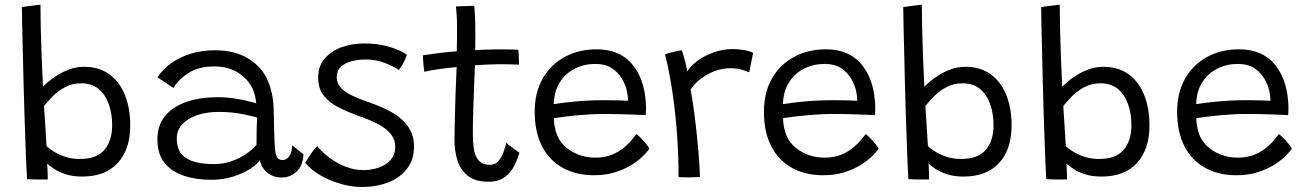

<svg xmlns="http://www.w3.org/2000/svg" viewBox="-20 -740 5448 802"><path d="M93 8.5Q91.5 -9 89.8 -51Q88 -93 86 -151Q84 -209 81.8 -275.5Q79.5 -342 78 -409Q76.5 -476 75 -536.2Q73.5 -596.5 72.5 -642.2Q71.5 -688 71.5 -710.5Q78.5 -711.5 101 -714.5Q123.5 -717.5 149 -720.5Q149 -682.5 150.2 -625.2Q151.5 -568 154 -503Q156.5 -438 159.5 -377.5Q165.5 -384 180.8 -397.5Q196 -411 219 -425.5Q242 -440 270.5 -450.5Q299 -461 331.5 -461Q394 -461 437 -429.5Q480 -398 502 -342.8Q524 -287.5 524 -216Q524 -116 471.8 -59.2Q419.5 -2.5 323.5 -2.5Q284 -2.5 254.8 -12Q225.5 -21.5 206.2 -34.5Q187 -47.5 177 -56.5Q177.5 -47 178.2 -34Q179 -21 179.2 -9Q179.5 3 179.5 9.5Q161.5 10 135.2 9.8Q109 9.5 93 8.5ZM174.5 -129.5Q182.5 -121.5 201.5 -109Q220.5 -96.5 249 -86.2Q277.5 -76 314 -76Q383.5 -76 416 -114Q448.5 -152 448.5 -217Q448.5 -264.5 434.8 -304.2Q421 -344 392.5 -368Q364 -392 319.5 -392Q282 -392 252 -376Q222 -360 200.2 -337.8Q178.5 -315.5 164 -297.5Q164 -291.5 165.2 -274.5Q166.5 -257.5 168 -235.2Q169.5 -213 170.8 -190.5Q172 -168 173 -151.5Q174 -135 174.5 -129.5Z M861.5 11Q799 11 748 -5.8Q697 -22.5 667.2 -59.8Q637.5 -97 637.5 -158.5Q637.5 -217 670.2 -256.2Q703 -295.5 760.2 -314.8Q817.5 -334 889.5 -334Q925 -334 959 -328.8Q993 -323.5 1017.8 -317.2Q1042.5 -311 1050.5 -308Q1048.5 -326 1044.2 -343.8Q1040 -361.5 1032 -375.5Q1012 -413.5 972 -438Q932 -462.5 873.5 -462.5Q811 -462.5 768.5 -435.8Q726 -409 704.5 -372.5L637.5 -417Q659 -450 694.5 -475.5Q730 -501 776.2 -515.5Q822.5 -530 876.5 -530Q959.5 -530 1014.5 -497Q1069.5 -464 1094.5 -412Q1107.5 -384.5 1115 -352.5Q1122.5 -320.5 1123.5 -271.5Q1124.5 -217 1125.5 -180.8Q1126.5 -144.5 1128.5 -120.5Q1131.5 -89.5 1139 -80.5Q1146.5 -71.5 1160.5 -71.5Q1177.5 -71.5 1188.5 -87.8Q1199.5 -104 1200.5 -133L1247.5 -95.5Q1245.5 -47 1218.5 -22.8Q1191.5 1.5 1157 1.5Q1130 1.5 1110 -9.8Q1090 -21 1079 -38Q1068 -55 1065.5 -72Q1055 -54 1025.2 -34.8Q995.5 -15.5 953.2 -2.2Q911 11 861.5 11ZM874 -54.5Q909.5 -54.5 942.8 -65.2Q976 -76 1004.2 -94.5Q1032.5 -113 1051.5 -135.5Q1051.5 -171.5 1052 -198.5Q1052.5 -225.5 1054 -249Q1038.5 -254 994 -263.2Q949.5 -272.5 892.5 -272.5Q843 -272.5 803.5 -259Q764 -245.5 741.2 -220.8Q718.5 -196 718.5 -161.5Q718.5 -119.5 738.5 -96.2Q758.5 -73 793.8 -63.8Q829 -54.5 874 -54.5Z M1491 41Q1449 41 1403.8 28.2Q1358.5 15.5 1319.2 -7.2Q1280 -30 1255 -59.5Q1258.5 -66 1264.5 -75.8Q1270.5 -85.5 1277.8 -96Q1285 -106.5 1292.2 -115.5Q1299.5 -124.5 1305 -129.5Q1326 -104 1356.5 -81Q1387 -58 1423.5 -43.8Q1460 -29.5 1497 -29.5Q1534 -29.5 1564.5 -40.8Q1595 -52 1613 -73.5Q1631 -95 1631 -124Q1631 -158 1611.2 -181.5Q1591.5 -205 1558 -222.2Q1524.5 -239.5 1482.5 -254Q1434 -271.5 1394.8 -291.2Q1355.5 -311 1332.2 -340.5Q1309 -370 1309 -416.5Q1309 -463.5 1335.8 -495Q1362.5 -526.5 1406.2 -542.5Q1450 -558.5 1501.5 -558.5Q1561 -558.5 1608.5 -543.8Q1656 -529 1679.5 -511.5Q1677.5 -503.5 1672.2 -491.8Q1667 -480 1660.2 -468.5Q1653.5 -457 1647 -448Q1621.5 -463.5 1586 -477.5Q1550.5 -491.5 1507.5 -491.5Q1477.5 -491.5 1449.5 -484.5Q1421.5 -477.5 1404 -461Q1386.5 -444.5 1386.5 -417Q1386.5 -392.5 1403.5 -374Q1420.5 -355.5 1449.2 -341.5Q1478 -327.5 1513 -315.5Q1557.5 -300.5 1593.8 -283Q1630 -265.5 1655.8 -243.2Q1681.5 -221 1695.5 -192.8Q1709.5 -164.5 1709.5 -129Q1709.5 -73.5 1680.5 -35.5Q1651.5 2.5 1602 21.8Q1552.5 41 1491 41Z M2149.5 -102Q2142.5 -76.5 2128.5 -48.2Q2114.5 -20 2088.8 -0.5Q2063 19 2020 19Q1965.5 19 1934.8 -5.2Q1904 -29.5 1891.2 -69Q1878.5 -108.5 1878.5 -153.5Q1878.5 -177.5 1879.2 -211.8Q1880 -246 1881 -283.8Q1882 -321.5 1883.2 -357.2Q1884.5 -393 1885.8 -420.2Q1887 -447.5 1887.5 -460Q1835 -455 1798.5 -449Q1762 -443 1752.5 -440Q1750.5 -452 1749.2 -466Q1748 -480 1747.2 -492Q1746.5 -504 1746.5 -509Q1774 -513 1812.8 -518.2Q1851.5 -523.5 1888 -525.5Q1888.5 -548 1889 -577.8Q1889.5 -607.5 1889 -634.5Q1889 -657 1887.5 -677.8Q1886 -698.5 1884.5 -713L1961 -716Q1962 -707.5 1963.8 -677.2Q1965.5 -647 1965.5 -604Q1965.5 -589 1965.5 -567.5Q1965.5 -546 1965 -530.5Q1979.5 -531.5 2001.5 -532.5Q2023.5 -533.5 2037 -533.5Q2061.5 -534 2084.5 -533.8Q2107.5 -533.5 2124.2 -533Q2141 -532.5 2145 -532Q2146.5 -521.5 2147.2 -501.8Q2148 -482 2148 -470Q2143 -470.5 2113.2 -471.2Q2083.5 -472 2054 -471.5Q2033 -471 2007.8 -470Q1982.5 -469 1964 -467.5Q1963.5 -453.5 1962.2 -425.8Q1961 -398 1959.8 -363.2Q1958.5 -328.5 1957.2 -293Q1956 -257.5 1955.5 -227.5Q1955 -197.5 1955 -180Q1955 -149 1959 -119.5Q1963 -90 1978.5 -70.8Q1994 -51.5 2027 -51.5Q2050 -51.5 2063.5 -68.5Q2077 -85.5 2084.2 -107.5Q2091.5 -129.5 2095 -143.5Q2098.5 -140 2106.2 -133.8Q2114 -127.5 2123.2 -121Q2132.5 -114.5 2139.8 -109.2Q2147 -104 2149.5 -102Z M2692.5 -118.5Q2683.5 -105.5 2664.5 -86.8Q2645.5 -68 2616.5 -50.2Q2587.5 -32.5 2548.8 -20.2Q2510 -8 2460.5 -8Q2386 -8 2330 -39.2Q2274 -70.5 2243.8 -129.8Q2213.5 -189 2213.5 -273.5Q2213.5 -353.5 2247 -412Q2280.5 -470.5 2339 -502.2Q2397.5 -534 2472 -534Q2566 -534 2617.8 -475Q2669.5 -416 2677 -318.5Q2678.5 -303 2678.5 -288.5Q2678.5 -274 2677.5 -259Q2671.5 -259.5 2652.5 -260.2Q2633.5 -261 2607.8 -262Q2582 -263 2555 -263.5Q2528 -264 2506 -264Q2453.5 -264 2396.2 -258.8Q2339 -253.5 2293.5 -246.5Q2293.5 -232 2295.8 -218.2Q2298 -204.5 2301.5 -192Q2310.5 -158 2335 -133.2Q2359.5 -108.5 2393.8 -95Q2428 -81.5 2466 -81.5Q2507.5 -81.5 2537.8 -94.5Q2568 -107.5 2589 -125.5Q2610 -143.5 2622 -159.2Q2634 -175 2639 -180Q2642 -177.5 2649.5 -170.8Q2657 -164 2665.5 -154.8Q2674 -145.5 2681.5 -136Q2689 -126.5 2692.5 -118.5ZM2293 -305Q2333.5 -311.5 2387.5 -316.5Q2441.5 -321.5 2510 -321.5Q2545.5 -321.5 2569.5 -320.5Q2593.5 -319.5 2603.5 -319Q2603.5 -337.5 2599 -358Q2593.5 -385 2577.8 -411.5Q2562 -438 2535.2 -455.5Q2508.5 -473 2467 -473Q2420 -473 2381 -453.2Q2342 -433.5 2318.2 -396Q2294.5 -358.5 2293 -305Z M2850.5 -441.5Q2867 -467.5 2897.2 -488.8Q2927.5 -510 2965 -522.5Q3002.5 -535 3039.5 -535Q3063 -535 3087.5 -531Q3112 -527 3126 -519L3109.5 -438Q3097.5 -443 3078.2 -449Q3059 -455 3030 -455Q2998 -455 2966.2 -443.2Q2934.5 -431.5 2908 -411.5Q2881.5 -391.5 2864.5 -366Q2872 -329 2879 -276.5Q2886 -224 2891.5 -169.2Q2897 -114.5 2900.2 -69.2Q2903.5 -24 2903.5 -1Q2887 0.5 2861 0.8Q2835 1 2814.5 0Q2814.5 -48 2812.5 -99Q2810.5 -150 2806.2 -202.8Q2802 -255.5 2795.2 -308.8Q2788.5 -362 2779.2 -413.5Q2770 -465 2758 -514Q2768 -517 2782.5 -520.5Q2797 -524 2810 -526.8Q2823 -529.5 2828 -529.5Q2834.5 -512 2841.5 -485Q2848.5 -458 2850.5 -441.5Z M3650 -118.5Q3641 -105.5 3622 -86.8Q3603 -68 3574 -50.2Q3545 -32.5 3506.2 -20.2Q3467.5 -8 3418 -8Q3343.5 -8 3287.5 -39.2Q3231.5 -70.5 3201.2 -129.8Q3171 -189 3171 -273.5Q3171 -353.5 3204.5 -412Q3238 -470.5 3296.5 -502.2Q3355 -534 3429.5 -534Q3523.5 -534 3575.2 -475Q3627 -416 3634.5 -318.5Q3636 -303 3636 -288.5Q3636 -274 3635 -259Q3629 -259.5 3610 -260.2Q3591 -261 3565.2 -262Q3539.5 -263 3512.5 -263.5Q3485.5 -264 3463.5 -264Q3411 -264 3353.8 -258.8Q3296.5 -253.5 3251 -246.5Q3251 -232 3253.2 -218.2Q3255.5 -204.5 3259 -192Q3268 -158 3292.5 -133.2Q3317 -108.5 3351.2 -95Q3385.5 -81.5 3423.5 -81.5Q3465 -81.5 3495.2 -94.5Q3525.5 -107.5 3546.5 -125.5Q3567.5 -143.5 3579.5 -159.2Q3591.5 -175 3596.5 -180Q3599.5 -177.5 3607 -170.8Q3614.5 -164 3623 -154.8Q3631.5 -145.5 3639 -136Q3646.5 -126.5 3650 -118.5ZM3250.5 -305Q3291 -311.5 3345 -316.5Q3399 -321.5 3467.5 -321.5Q3503 -321.5 3527 -320.5Q3551 -319.5 3561 -319Q3561 -337.5 3556.5 -358Q3551 -385 3535.2 -411.5Q3519.5 -438 3492.8 -455.5Q3466 -473 3424.5 -473Q3377.5 -473 3338.5 -453.2Q3299.5 -433.5 3275.8 -396Q3252 -358.5 3250.5 -305Z M3774.5 8.5Q3773 -9 3771.2 -51Q3769.5 -93 3767.5 -151Q3765.5 -209 3763.2 -275.5Q3761 -342 3759.5 -409Q3758 -476 3756.5 -536.2Q3755 -596.5 3754 -642.2Q3753 -688 3753 -710.5Q3760 -711.5 3782.5 -714.5Q3805 -717.5 3830.5 -720.5Q3830.5 -682.5 3831.8 -625.2Q3833 -568 3835.5 -503Q3838 -438 3841 -377.5Q3847 -384 3862.2 -397.5Q3877.5 -411 3900.5 -425.5Q3923.5 -440 3952 -450.5Q3980.5 -461 4013 -461Q4075.5 -461 4118.5 -429.5Q4161.5 -398 4183.5 -342.8Q4205.5 -287.5 4205.5 -216Q4205.5 -116 4153.2 -59.2Q4101 -2.5 4005 -2.5Q3965.5 -2.5 3936.2 -12Q3907 -21.5 3887.8 -34.5Q3868.5 -47.5 3858.5 -56.5Q3859 -47 3859.8 -34Q3860.5 -21 3860.8 -9Q3861 3 3861 9.5Q3843 10 3816.8 9.8Q3790.5 9.5 3774.5 8.5ZM3856 -129.5Q3864 -121.5 3883 -109Q3902 -96.5 3930.5 -86.2Q3959 -76 3995.5 -76Q4065 -76 4097.5 -114Q4130 -152 4130 -217Q4130 -264.5 4116.2 -304.2Q4102.5 -344 4074 -368Q4045.5 -392 4001 -392Q3963.5 -392 3933.5 -376Q3903.5 -360 3881.8 -337.8Q3860 -315.5 3845.5 -297.5Q3845.5 -291.5 3846.8 -274.5Q3848 -257.5 3849.5 -235.2Q3851 -213 3852.2 -190.5Q3853.5 -168 3854.5 -151.5Q3855.5 -135 3856 -129.5Z M4350.5 8.5Q4349 -9 4347.2 -51Q4345.5 -93 4343.5 -151Q4341.5 -209 4339.2 -275.5Q4337 -342 4335.5 -409Q4334 -476 4332.5 -536.2Q4331 -596.5 4330 -642.2Q4329 -688 4329 -710.5Q4336 -711.5 4358.5 -714.5Q4381 -717.5 4406.5 -720.5Q4406.5 -682.5 4407.8 -625.2Q4409 -568 4411.5 -503Q4414 -438 4417 -377.5Q4423 -384 4438.2 -397.5Q4453.5 -411 4476.5 -425.5Q4499.5 -440 4528 -450.5Q4556.5 -461 4589 -461Q4651.5 -461 4694.5 -429.5Q4737.5 -398 4759.5 -342.8Q4781.5 -287.5 4781.5 -216Q4781.5 -116 4729.2 -59.2Q4677 -2.5 4581 -2.5Q4541.5 -2.5 4512.2 -12Q4483 -21.5 4463.8 -34.5Q4444.5 -47.5 4434.5 -56.5Q4435 -47 4435.8 -34Q4436.5 -21 4436.8 -9Q4437 3 4437 9.5Q4419 10 4392.8 9.8Q4366.5 9.5 4350.5 8.5ZM4432 -129.5Q4440 -121.5 4459 -109Q4478 -96.5 4506.5 -86.2Q4535 -76 4571.5 -76Q4641 -76 4673.5 -114Q4706 -152 4706 -217Q4706 -264.5 4692.2 -304.2Q4678.5 -344 4650 -368Q4621.5 -392 4577 -392Q4539.5 -392 4509.5 -376Q4479.5 -360 4457.8 -337.8Q4436 -315.5 4421.5 -297.5Q4421.5 -291.5 4422.8 -274.5Q4424 -257.5 4425.5 -235.2Q4427 -213 4428.2 -190.5Q4429.5 -168 4430.5 -151.5Q4431.5 -135 4432 -129.5Z M5376 -118.5Q5367 -105.5 5348 -86.8Q5329 -68 5300 -50.2Q5271 -32.5 5232.2 -20.2Q5193.5 -8 5144 -8Q5069.5 -8 5013.5 -39.2Q4957.5 -70.5 4927.2 -129.8Q4897 -189 4897 -273.5Q4897 -353.5 4930.5 -412Q4964 -470.5 5022.5 -502.2Q5081 -534 5155.5 -534Q5249.5 -534 5301.2 -475Q5353 -416 5360.5 -318.5Q5362 -303 5362 -288.5Q5362 -274 5361 -259Q5355 -259.5 5336 -260.2Q5317 -261 5291.2 -262Q5265.5 -263 5238.5 -263.5Q5211.5 -264 5189.5 -264Q5137 -264 5079.8 -258.8Q5022.5 -253.5 4977 -246.5Q4977 -232 4979.2 -218.2Q4981.5 -204.5 4985 -192Q4994 -158 5018.5 -133.2Q5043 -108.5 5077.2 -95Q5111.5 -81.5 5149.5 -81.5Q5191 -81.5 5221.2 -94.5Q5251.5 -107.5 5272.5 -125.5Q5293.5 -143.5 5305.5 -159.2Q5317.5 -175 5322.5 -180Q5325.5 -177.5 5333 -170.8Q5340.5 -164 5349 -154.8Q5357.5 -145.5 5365 -136Q5372.5 -126.5 5376 -118.5ZM4976.5 -305Q5017 -311.5 5071 -316.5Q5125 -321.5 5193.5 -321.5Q5229 -321.5 5253 -320.5Q5277 -319.5 5287 -319Q5287 -337.5 5282.5 -358Q5277 -385 5261.2 -411.5Q5245.5 -438 5218.8 -455.5Q5192 -473 5150.5 -473Q5103.5 -473 5064.5 -453.2Q5025.5 -433.5 5001.8 -396Q4978 -358.5 4976.5 -305Z"/></svg>

Font: Grandstander Thin Light
Style: Regular
Weight: 300
Version: Version 1.200